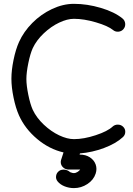

<svg xmlns="http://www.w3.org/2000/svg" viewBox="-20 -789 682 986"><path d="M390.4 81.8H333.3Q315.9 81.8 304 70.6Q292 59.3 292 43.5Q292 37.8 293.7 32.2L306.2 -6.3Q233.2 -22.9 170.8 -75.3Q108.4 -127.7 77.6 -196.3Q60.5 -234.6 49.6 -287.8Q38.6 -341.1 38.6 -384.8Q38.6 -428.5 49.6 -481.7Q60.5 -534.9 77.6 -573.2Q101.6 -626.5 145.9 -671.1Q190.2 -715.8 246.9 -742.6Q303.7 -769.3 359.6 -769.3Q427.5 -769.3 497.9 -748.4Q568.4 -727.5 609.1 -694.1Q621.3 -684.1 622.9 -668.2Q624.5 -652.3 614.5 -640.1Q604.5 -627.9 588.6 -626.3Q572.8 -624.8 560.5 -634.8Q534.7 -656 472.9 -674.2Q411.1 -692.4 359.6 -692.4Q325.2 -692.4 283.7 -672.7Q242.2 -653.1 204.8 -617.8Q167.5 -582.5 148.2 -541.7Q135.5 -513.7 125.5 -465.1Q115.5 -416.5 115.5 -383.3Q115.5 -350.1 125.5 -301.6Q135.5 -253.2 148.2 -225.1Q167.5 -184.3 204.8 -149Q242.2 -113.8 283.7 -94.1Q325.2 -74.5 359.6 -74.5Q410.4 -74.5 471.4 -94.6Q532.5 -114.7 558.3 -138.9Q569.8 -149.4 585.8 -149Q601.8 -148.7 612.8 -137.7Q623.8 -126.7 623.3 -111.2Q622.8 -95.7 611.3 -85Q575.4 -51.8 514.6 -29.1Q453.9 -6.3 390.6 -1.2L388.7 4.9H390.4Q419.9 4.9 441.5 18.9Q463.1 33 471.2 55.4Q479.2 77.9 471.4 102.1Q460.7 135.3 428.8 156.1Q397 177 359.6 177Q335.2 177 312.3 168.1Q289.3 159.2 275.6 142.3Q265.6 129.6 268.1 113.9Q270.5 98.1 283.9 88.6Q293.2 82.3 304.4 82Q315.7 81.8 324.6 85.4Q333.5 89.1 340.3 95.2Q352.5 100.1 359.6 100.1Q368.2 100.1 378.1 94Q387.9 87.9 391.6 81.8Z"/></svg>

Font: Tecnico
Style: Grueso
Weight: 700
Version: Version 1.3